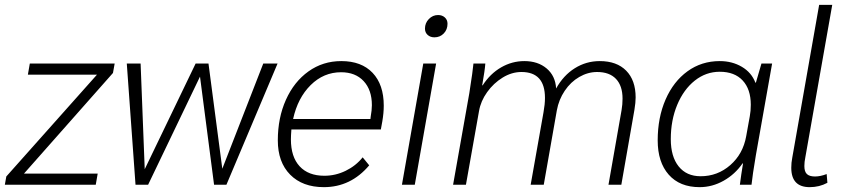

<svg xmlns="http://www.w3.org/2000/svg" viewBox="-34 -762 3518 792"><path d="M-8 -34 366 -454H81L89 -500H439L432 -461L65 -46H369L361 0H-14Z M1111 -500 900 0H849L791 -446L577 0H525L489 -500H546L563 -64L773 -500H826L883 -66L1052 -500Z M1549 -326Q1549 -296 1543 -261L1537 -228H1168Q1166 -202 1166 -187Q1166 -115 1202 -76Q1238 -37 1304 -37Q1350 -37 1392 -57.5Q1434 -78 1462 -113L1489 -80Q1413 10 1302 10Q1214 10 1163 -41.5Q1112 -93 1112 -183Q1112 -276 1145.5 -350.5Q1179 -425 1238.5 -467.5Q1298 -510 1374 -510Q1457 -510 1503 -461.5Q1549 -413 1549 -326ZM1500 -328Q1500 -391 1466 -427.5Q1432 -464 1373 -464Q1301 -464 1247.5 -411Q1194 -358 1175 -271H1494L1495 -280Q1500 -308 1500 -328Z M1719 -644Q1719 -667 1735 -683.5Q1751 -700 1773 -700Q1790 -700 1801 -690Q1812 -680 1812 -664Q1812 -640 1796.5 -624Q1781 -608 1758 -608Q1741 -608 1730 -618Q1719 -628 1719 -644ZM1712 -500H1765L1677 0H1624Z M1902 -378Q1917 -474 1919 -500H1968Q1966 -472 1955 -410H1957Q1988 -458 2033 -484Q2078 -510 2129 -510Q2185 -510 2221 -479.5Q2257 -449 2260 -397Q2290 -451 2337 -480.5Q2384 -510 2440 -510Q2510 -510 2549 -470.5Q2588 -431 2588 -360Q2588 -339 2583 -309L2529 0H2476L2530 -308Q2534 -331 2534 -355Q2534 -408 2507 -436.5Q2480 -465 2429 -465Q2391 -465 2355.5 -444.5Q2320 -424 2295.5 -387.5Q2271 -351 2263 -307L2209 0H2155L2208 -299Q2214 -332 2214 -358Q2214 -465 2117 -465Q2077 -465 2039.5 -442Q2002 -419 1975.5 -382Q1949 -345 1942 -304L1888 0H1835Z M2679 -183Q2679 -277 2711.5 -351.5Q2744 -426 2802 -468Q2860 -510 2935 -510Q2986 -510 3026 -486.5Q3066 -463 3082 -421H3084L3107 -500H3151L3084 -122Q3070 -39 3066 0H3018Q3023 -40 3031 -88H3029Q2998 -43 2951 -16.5Q2904 10 2852 10Q2770 10 2724.5 -41.5Q2679 -93 2679 -183ZM3044 -200 3059 -283Q3063 -304 3063 -330Q3063 -394 3029.5 -430Q2996 -466 2935 -466Q2878 -466 2832 -429.5Q2786 -393 2759.5 -329.5Q2733 -266 2733 -188Q2733 -116 2765.5 -75.5Q2798 -35 2856 -35Q2926 -35 2978.5 -81Q3031 -127 3044 -200Z M3230 -70Q3230 -91 3234 -111L3345 -742H3399L3288 -113Q3284 -94 3284 -77Q3284 -54 3294.5 -44Q3305 -34 3328 -34Q3350 -34 3376 -44L3379 -8Q3346 10 3306 10Q3230 10 3230 -70Z"/></svg>

Font: Sarabun ExtraLight
Style: Italic
Weight: 275
Italic angle: -10°
Designer: Suppakit Chalermlarp | Katatrad Co.,Ltd.
Foundry: Cadson Demak Co.,Ltd.
Version: Version 1.000; ttfautohint (v1.6)